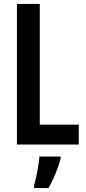

<svg xmlns="http://www.w3.org/2000/svg" viewBox="-20 -734 435 975"><path d="M66 0H380V-101H182V-714H66ZM288 72V61H180C178 101 163 174 153 208V221H226C253 175 274 122 288 72Z"/></svg>

Font: Noto Sans Hebrew ExtraCondensed SemiBold
Style: Regular
Weight: 600
Width: 2
Designer: Ben Nathan
Foundry: Google LLC
Version: Version 3.001